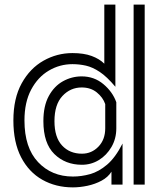

<svg xmlns="http://www.w3.org/2000/svg" viewBox="-20 -800 715 832"><path d="M559 -780H607V0H559ZM463 -56Q448 -32 420 -17Q392 -2 359 5Q326 12 296 12Q222 12 163.5 -21Q105 -54 71.5 -118.5Q38 -183 38 -278Q38 -374 74 -439Q110 -504 168.5 -537Q227 -570 294 -570Q343 -570 377 -557.5Q411 -545 432 -524V-780H480V-424Q443 -468 412 -488.5Q381 -509 352.5 -515.5Q324 -522 294 -522Q239 -522 191.5 -494Q144 -466 115 -411.5Q86 -357 86 -278Q86 -160 145 -97.5Q204 -35 296 -35Q333 -35 370.5 -45.5Q408 -56 444 -86.5Q480 -117 511 -178V0H463ZM484 -244Q484 -199 463 -163Q442 -127 408.5 -106.5Q375 -86 335 -86Q263 -86 215.5 -132.5Q168 -179 168 -275Q168 -341 191.5 -384Q215 -427 253 -448Q291 -469 334 -469Q388 -469 428 -435.5Q468 -402 484 -357ZM436 -349Q426 -378 399.5 -399.5Q373 -421 334 -421Q285 -421 250.5 -384Q216 -347 216 -275Q216 -205 249 -169.5Q282 -134 335 -134Q377 -134 406.5 -164.5Q436 -195 436 -244Z"/></svg>

Font: Train One
Style: Regular
Weight: 400
Designer: Fontworks Inc.
Foundry: Fontworks Inc.
Version: Version 1.100